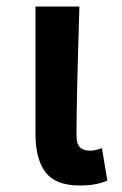

<svg xmlns="http://www.w3.org/2000/svg" viewBox="-20 -559 375 590"><path d="M89 -148V-539H224Q215 -249 215 -142Q215 -117 225.5 -106.5Q236 -96 258 -96Q272 -96 293 -104L310 -4Q290 4 271 7.5Q252 11 225 11Q151 11 120 -29.5Q89 -70 89 -148Z"/></svg>

Font: Nebula Sans Semibold
Style: Regular
Weight: 600
Designer: Paul D. Hunt for Adobe (as Source Sans)
Foundry: Nebula Entertainment & Broadcasting LLC
Version: Version 1.010